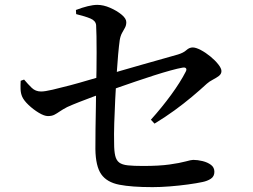

<svg xmlns="http://www.w3.org/2000/svg" viewBox="-20 -783 1040 789"><path d="M607 -14Q521 -14 470 -24Q419 -34 396 -67Q373 -100 372 -170Q372 -206 372.5 -252Q373 -298 374 -343.5Q375 -389 375 -423Q376 -456 376.5 -493.5Q377 -531 377 -567.5Q377 -604 376.5 -634Q376 -664 375 -680Q373 -698 351.5 -707Q330 -716 293 -725L292 -742Q318 -752 340.5 -757.5Q363 -763 380 -763Q405 -763 432.5 -751Q460 -739 479.5 -723Q499 -707 499 -692Q499 -679 493.5 -669Q488 -659 481.5 -647.5Q475 -636 472 -618Q469 -597 465.5 -559Q462 -521 459 -473.5Q456 -426 453.5 -375Q451 -324 449.5 -277Q448 -230 449 -193Q449 -162 453.5 -143Q458 -124 470 -115Q482 -106 505.5 -103.5Q529 -101 568 -101Q634 -101 676.5 -107Q719 -113 742.5 -119.5Q766 -126 774 -126Q792 -126 812.5 -121Q833 -116 847 -105.5Q861 -95 861 -77Q861 -58 846.5 -48.5Q832 -39 812 -35Q789 -30 752.5 -25Q716 -20 677.5 -17Q639 -14 607 -14ZM600 -291Q645 -341 683 -393Q721 -445 743 -488Q748 -497 744.5 -502Q741 -507 730 -505Q712 -502 681 -493.5Q650 -485 612.5 -473Q575 -461 537 -448Q499 -435 466 -423.5Q433 -412 411 -403Q388 -395 360 -384.5Q332 -374 305 -363.5Q278 -353 256 -343Q237 -333 225.5 -325Q214 -317 203.5 -311.5Q193 -306 177 -306Q162 -306 139.5 -319.5Q117 -333 97.5 -351.5Q78 -370 71 -386Q65 -400 64.5 -417Q64 -434 65 -451L79 -456Q95 -437 110.5 -422Q126 -407 149 -407Q164 -407 196.5 -414.5Q229 -422 268.5 -432.5Q308 -443 344.5 -454Q381 -465 404 -471Q434 -480 475.5 -492Q517 -504 562.5 -517Q608 -530 647.5 -541Q687 -552 711 -559Q734 -566 746 -577Q758 -588 772 -588Q785 -588 805 -577.5Q825 -567 844.5 -551Q864 -535 877 -518.5Q890 -502 890 -491Q890 -479 879.5 -471Q869 -463 854.5 -455.5Q840 -448 830 -439Q803 -414 769 -385.5Q735 -357 696.5 -329Q658 -301 615 -275Z"/></svg>

Font: Noto Serif SC ExtraLight SemiBold
Style: Regular
Weight: 600
Version: Version 2.002-H1;hotconv 1.1.0;makeotfexe 2.6.0